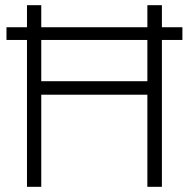

<svg xmlns="http://www.w3.org/2000/svg" viewBox="-20 -720 728 740"><path d="M548 -700V-615H139V-700H84V-615H5V-566H84V0H139V-355H548V0H604V-566H683V-615H604V-700ZM139 -407V-566H548V-407Z"/></svg>

Font: Jost Light
Style: Regular
Weight: 300
Version: Version 3.710